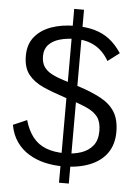

<svg xmlns="http://www.w3.org/2000/svg" viewBox="-60 -862 715 1008"><g transform="rotate(5 297.0 -358.0)"><path d="M289.6 99.6V-816.4H341.3V99.6ZM300.3 12.2Q252 12.2 206.3 1.5Q160.6 -9.3 122.3 -32.5Q84 -55.7 57.9 -92.5Q31.7 -129.4 22 -182.1L94.2 -213.4Q110.4 -158.7 137.9 -124Q165.5 -89.4 207.5 -73.2Q249.5 -57.1 308.6 -57.1Q354 -57.1 392.3 -70.1Q430.7 -83 453.9 -111.8Q477.1 -140.6 477.1 -189Q477.1 -235.8 457.8 -262.5Q438.5 -289.1 394.8 -308.1Q351.1 -327.1 276.4 -350.6Q214.8 -370.6 165.3 -392.6Q115.7 -414.6 86.9 -450.7Q58.1 -486.8 58.1 -549.3Q58.1 -609.9 90.3 -649.4Q122.6 -689 177.5 -708.5Q232.4 -728 301.8 -728Q359.9 -728 404.3 -715.8Q448.7 -703.6 483.9 -676.8Q519 -649.9 548.3 -605.5L487.3 -559.1Q457.5 -610.8 413.3 -635.3Q369.1 -659.7 313 -659.7Q264.6 -659.7 227.5 -648.9Q190.4 -638.2 169.2 -615.2Q147.9 -592.3 147.9 -555.7Q147.9 -520.5 162.8 -499Q177.7 -477.5 205.1 -463.4Q232.4 -449.2 269.5 -438Q306.6 -426.8 351.1 -412.1Q419.9 -389.6 468 -363.5Q516.1 -337.4 541.3 -297.1Q566.4 -256.8 566.4 -191.9Q566.4 -126 534.4 -80.6Q502.4 -35.2 442.9 -11.5Q383.3 12.2 300.3 12.2Z"/></g></svg>

Font: Pontano Sans
Style: Regular
Weight: 400
Designer: Vernon Adams
Foundry: Vernon Adams
Version: Version 2.001